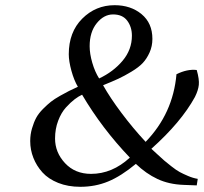

<svg xmlns="http://www.w3.org/2000/svg" viewBox="-20 -700 778 732"><path d="M95.2 -162.1Q95.2 -187.5 102.1 -210.7Q108.9 -233.9 117.9 -250.7Q127 -267.6 144 -284.7Q161.1 -301.8 174.1 -312Q187 -322.3 209.5 -335Q231.9 -347.7 243.4 -353.3Q254.9 -358.9 276.9 -369.1Q262.2 -394 252.2 -430.4Q242.2 -466.8 242.2 -493.2Q242.2 -577.6 293.5 -628.9Q344.7 -680.2 417 -680.2Q478.5 -680.2 519.8 -646Q561 -611.8 561 -551.8Q561 -523.9 550.3 -500Q539.6 -476.1 524.2 -459.7Q508.8 -443.4 481.2 -426.8Q453.6 -410.2 431.4 -399.9Q409.2 -389.6 373 -375Q399.9 -327.1 442.9 -269.8Q485.8 -212.4 535.2 -159.2Q639.6 -267.1 652.8 -417Q694.3 -437.5 730 -433.1Q740.2 -397.5 738 -376.5Q735.8 -355.5 723.1 -330.1Q670.4 -233.9 557.1 -132.8Q560.1 -130.4 579.3 -112.3Q598.6 -94.2 606.2 -87.9Q613.8 -81.5 632.8 -66.4Q651.9 -51.3 665 -44.2Q678.2 -37.1 697 -29.1Q715.8 -21 733.9 -18.1L730 6.8L680.2 4.9Q624 2.9 580.3 -17.6Q536.6 -38.1 498 -75.2Q441.4 -28.3 392.3 -8.1Q343.3 12.2 286.1 12.2Q239.3 12.2 201.9 -2.7Q164.6 -17.6 141.8 -42.7Q119.1 -67.9 107.2 -98.4Q95.2 -128.9 95.2 -162.1ZM189.9 -171.9Q189.9 -118.7 228 -77.9Q266.1 -37.1 327.1 -37.1Q407.7 -37.1 475.1 -99.1Q368.7 -210.4 293 -338.9Q279.8 -333 264.6 -321.5Q249.5 -310.1 231.4 -290.3Q213.4 -270.5 201.7 -239.5Q189.9 -208.5 189.9 -171.9ZM321.8 -523.9Q321.8 -495.1 331.8 -460.7Q341.8 -426.3 357.9 -400.9Q412.1 -426.3 447.5 -468.5Q482.9 -510.7 482.9 -564Q482.9 -597.2 465.1 -621.1Q447.3 -645 411.1 -645Q376 -645 348.9 -611.6Q321.8 -578.1 321.8 -523.9Z"/></svg>

Font: Linguistics Pro
Style: Italic
Weight: 400
Italic angle: -12°
Designer: Stefan Peev, Context Ltd
Foundry: Stefan Peev, Context Ltd
Version: Version 001.000